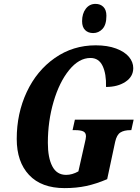

<svg xmlns="http://www.w3.org/2000/svg" viewBox="-20 -957 721 987"><path d="M66 -243Q66 -374 117.5 -484Q169 -594 262 -659Q355 -724 472 -724Q533 -724 577 -707.5Q621 -691 643 -664.5Q665 -638 665 -607Q665 -563 625 -536.5Q585 -510 525 -510Q527 -577 507.5 -618Q488 -659 445 -659Q386 -659 335.5 -597Q285 -535 255.5 -434.5Q226 -334 226 -223Q226 -146 249 -102Q272 -58 320 -58Q351 -58 383 -76L415 -218Q422 -246 422 -256Q422 -275 408 -281.5Q394 -288 366 -288H353L365 -342H667L655 -288H651Q618 -288 599 -276Q580 -264 572 -228L531 -36Q475 -12 424 -1Q373 10 312 10Q193 10 129.5 -57.5Q66 -125 66 -243ZM402 -848Q402 -887 421 -912Q440 -937 471 -937Q496 -937 511.5 -921.5Q527 -906 527 -876Q527 -830 507 -808.5Q487 -787 459 -787Q433 -787 417.5 -802.5Q402 -818 402 -848Z"/></svg>

Font: Noto Serif CondExtraBold
Style: Italic
Weight: 800
Width: 3
Italic angle: -12°
Designer: Monotype Design Team
Foundry: Monotype Imaging Inc.
Version: Version 1.001